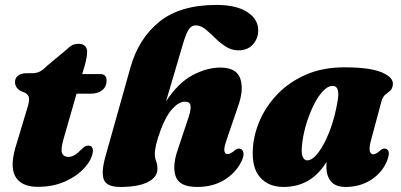

<svg xmlns="http://www.w3.org/2000/svg" viewBox="-20 -747 1628 780"><path d="M82 -370 63 -378Q41 -391.5 41 -413.5Q41 -430.5 53.5 -440Q66 -449.5 88 -449.5H109Q128 -449.5 141.2 -456Q154.5 -462.5 171 -479.5L251 -546Q260.5 -556.5 272 -562.8Q283.5 -569 299.5 -569Q316.5 -569 325.2 -560Q334 -551 334 -536.5Q334 -527 331.5 -512.2Q329 -497.5 323.5 -478L314 -446H387.5Q413 -446 413 -419.5Q413 -395 395.5 -380.8Q378 -366.5 348.5 -366.5H291L238 -182Q226 -140 232.2 -124.8Q238.5 -109.5 258 -109.5Q282 -109.5 310.5 -140Q320.5 -149.5 326 -152.5Q331.5 -155.5 338.5 -155.5Q360 -155.5 357 -129Q352.5 -97.5 323 -64.8Q293.5 -32 244.8 -10Q196 12 134 12Q65 12 41.5 -31.5Q18 -75 49 -168.5L90 -305Q99.5 -334 98 -348Q96.5 -362 82 -370Z M634 -222Q620.5 -186.5 614.8 -162.2Q609 -138 609 -122Q609 -106 614.2 -92.5Q619.5 -79 619.5 -61Q619.5 -27 580.2 -7.2Q541 12.5 469.5 12.5Q413 12.5 401.8 -17.5Q390.5 -47.5 408.5 -112L510 -473Q543 -590.5 627.5 -658.8Q712 -727 859.5 -727Q939.5 -727 984.2 -698.2Q1029 -669.5 1029 -623.5Q1029 -590.5 1007.5 -566.5Q986 -542.5 948.5 -542.5Q920.5 -542.5 897 -557.8Q873.5 -573 853.2 -593.2Q833 -613.5 813.8 -628.8Q794.5 -644 775 -644Q759 -644 748.2 -629.2Q737.5 -614.5 725.5 -576L654.5 -335.5Q705 -411.5 763 -442Q821 -472.5 875 -472.5Q941.5 -472.5 956.5 -426.5Q971.5 -380.5 946 -312L900.5 -178.5Q889.5 -147.5 891.5 -134.2Q893.5 -121 905 -121Q916.5 -121 934 -136.5Q947.5 -147 958 -142Q967.5 -138 969.2 -124.5Q971 -111 959.5 -88.5Q937 -44 890.8 -15.8Q844.5 12.5 781 12.5Q709.5 12.5 694.2 -29.2Q679 -71 701.5 -137L746 -270.5Q756.5 -302 754 -318Q751.5 -334 731.5 -334Q707 -334 680.8 -305.5Q654.5 -277 634 -222Z M1487.5 -178.5Q1479 -147 1482.2 -133.5Q1485.5 -120 1496.5 -120Q1508 -120 1526 -137Q1538 -146.5 1547.5 -142.5Q1569 -136.5 1552 -92.5Q1532.5 -45.5 1487.5 -16.5Q1442.5 12.5 1384 12.5Q1343.5 12.5 1324.8 -9.8Q1306 -32 1306 -70Q1306 -79 1306.5 -89Q1244 12.5 1132 12.5Q1070 12.5 1035.8 -27.5Q1001.5 -67.5 1007.5 -147Q1011.5 -204.5 1037.5 -262.2Q1063.5 -320 1110.5 -367.8Q1157.5 -415.5 1224.8 -444.5Q1292 -473.5 1379 -473.5Q1482.5 -473.5 1531 -453Q1579.5 -432.5 1576 -403Q1574 -386 1564.8 -378.2Q1555.5 -370.5 1545.2 -362.2Q1535 -354 1530 -336.5ZM1206.5 -154Q1203.5 -121 1210.5 -108.2Q1217.5 -95.5 1227.5 -95.5Q1249.5 -95.5 1274 -128.2Q1298.5 -161 1319.5 -215.5Q1340.5 -270 1351.5 -336.5Q1362.5 -398 1331.5 -398Q1311 -398 1290.2 -375Q1269.5 -352 1251.8 -315Q1234 -278 1222 -235.5Q1210 -193 1206.5 -154Z"/></svg>

Font: Fraunces 72pt S050 Black
Style: Italic
Weight: 900
Italic angle: -16°
Version: Version 1.000; ttfautohint (v1.8.3)